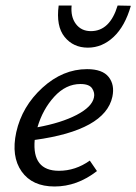

<svg xmlns="http://www.w3.org/2000/svg" viewBox="-20 -672 495 697"><path d="M407 -652 455 -651Q434 -577 392.5 -538Q351 -499 299 -499Q246 -499 214.5 -538Q183 -577 193 -652H240Q236 -611 255.5 -585Q275 -559 310 -559Q379 -559 407 -652ZM296 -421Q352 -421 374.5 -392.5Q397 -364 388 -321Q362 -199 106 -164Q96 -52 194 -52Q254 -52 306 -89L332 -51Q260 5 178 5Q97 5 58.5 -49.5Q20 -104 39 -192Q60 -286 134 -353.5Q208 -421 296 -421ZM321 -318Q325 -335 314.5 -351Q304 -367 272 -367Q219 -367 177 -321Q135 -275 116 -210Q203 -226 258.5 -255Q314 -284 321 -318Z"/></svg>

Font: EauTest Medium
Style: Italic
Weight: 500
Italic angle: -12°
Designer: Christian Thalmann (Catharsis Fonts)
Version: Version 0.001;PS 000.001;hotconv 1.0.88;makeotf.lib2.5.64775